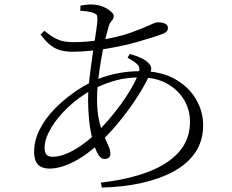

<svg xmlns="http://www.w3.org/2000/svg" viewBox="-20 -802 1040 861"><path d="M432 17Q553 3 642.5 -30.5Q732 -64 782 -120Q832 -176 832 -256Q832 -310 805 -355Q778 -400 728 -427.5Q678 -455 608 -455Q549 -455 499.5 -441.5Q450 -428 397 -402Q332 -366 283 -319Q234 -272 207 -224.5Q180 -177 180 -140Q180 -118 188.5 -108.5Q197 -99 216 -99Q245 -99 278.5 -113Q312 -127 346 -151Q380 -175 409 -203Q437 -230 465.5 -263Q494 -296 520 -331.5Q546 -367 566 -401Q586 -435 598 -463Q611 -494 599.5 -509Q588 -524 552 -543L562 -560Q588 -553 610.5 -543Q633 -533 648 -517Q657 -507 658 -497.5Q659 -488 654 -475Q637 -433 603.5 -379.5Q570 -326 526.5 -271Q483 -216 433 -167Q372 -108 311.5 -77Q251 -46 201 -46Q168 -46 150.5 -64Q133 -82 133 -120Q133 -172 157.5 -220.5Q182 -269 222 -310.5Q262 -352 307.5 -384.5Q353 -417 395 -436Q435 -457 492 -470Q549 -483 612 -483Q702 -483 764.5 -447.5Q827 -412 859 -357Q891 -302 891 -241Q891 -171 856.5 -119.5Q822 -68 760 -34Q698 0 615 18.5Q532 37 437 39ZM449 -89Q431 -89 417.5 -114Q404 -139 394 -179Q384 -219 379.5 -265Q375 -311 375 -353Q375 -397 381.5 -452.5Q388 -508 396 -562Q404 -616 410.5 -658.5Q417 -701 417 -717Q417 -730 413.5 -735Q410 -740 399 -744Q385 -749 370.5 -751Q356 -753 340 -754L341 -777Q353 -779 365.5 -780.5Q378 -782 386 -782Q416 -782 439 -773Q462 -764 476 -751.5Q490 -739 490 -731Q490 -721 485.5 -715Q481 -709 475 -701Q469 -693 465 -675Q458 -651 449 -612.5Q440 -574 432.5 -529Q425 -484 420 -439.5Q415 -395 415 -360Q415 -303 424 -263Q433 -223 445 -195.5Q457 -168 466 -148.5Q475 -129 475 -112Q475 -100 467 -94.5Q459 -89 449 -89ZM306 -570Q277 -570 253 -576Q229 -582 207.5 -598.5Q186 -615 162 -647L179 -664Q206 -642 226.5 -631Q247 -620 267 -616.5Q287 -613 312 -613Q340 -613 369 -615.5Q398 -618 426 -622Q508 -635 562 -654Q616 -673 646.5 -687.5Q677 -702 687 -702Q710 -702 721.5 -695Q733 -688 733 -677Q733 -669 729.5 -663.5Q726 -658 714 -652Q697 -645 666 -635Q635 -625 594.5 -613.5Q554 -602 509 -593Q464 -584 421 -578Q394 -575 364 -572.5Q334 -570 306 -570Z"/></svg>

Font: Noto Serif SC ExtraLight Light
Style: Regular
Weight: 300
Version: Version 2.002-H1;hotconv 1.1.0;makeotfexe 2.6.0